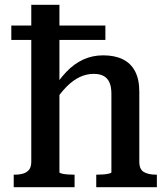

<svg xmlns="http://www.w3.org/2000/svg" viewBox="-20 -778 696 798"><path d="M632 0H380V-52H383Q394 -52 408.5 -53Q423 -54 433 -56.5Q443 -59 443 -62V-388Q443 -416 435.5 -434Q428 -452 412 -461.5Q396 -471 369 -471Q340 -471 312 -458Q284 -445 257.5 -418.5Q231 -392 205 -352L195 -397Q223 -445 255.5 -479Q288 -513 326 -530.5Q364 -548 409 -548Q457 -548 490.5 -531.5Q524 -515 541.5 -481.5Q559 -448 559 -397V-106Q559 -74 578 -63Q597 -52 629 -52H632ZM110 -758H227V-62Q227 -59 237 -56.5Q247 -54 261 -53Q275 -52 286 -52H290V0H37V-52H40Q62 -52 77.5 -57Q93 -62 101.5 -73.5Q110 -85 110 -106ZM418 -672V-612H27V-672Z"/></svg>

Font: Roboto Serif SemiCondensed Medium
Style: Regular
Weight: 500
Width: 4
Designer: Greg Gazdowicz
Foundry: Commercial Type
Version: Version 1.007